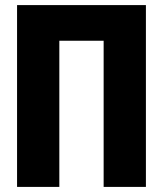

<svg xmlns="http://www.w3.org/2000/svg" viewBox="-20 -734 640 754"><path d="M47 0V-714H553V0H387V-574H213V0Z"/></svg>

Font: Noto Sans Mono Extra
Style: Regular
Weight: 800
Designer: Monotype Design Team
Foundry: Monotype Imaging Inc.
Version: Version 1.900